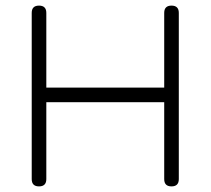

<svg xmlns="http://www.w3.org/2000/svg" viewBox="-20 -664 750 684"><path d="M145 -26Q145 0 119 0Q93 0 93 -26V-618Q93 -644 119 -644Q145 -644 145 -618V-352H565V-618Q565 -644 591 -644Q617 -644 617 -618V-26Q617 0 591 0Q565 0 565 -26V-300H145Z"/></svg>

Font: Jura
Style: Regular
Weight: 400
Designer: Daniel Johnson, Alexei Vanyashin
Foundry: Daniel Johnson
Version: Version 5.103